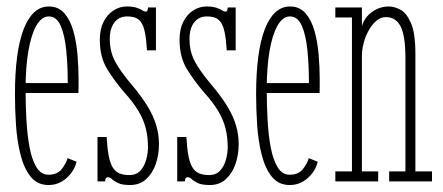

<svg xmlns="http://www.w3.org/2000/svg" viewBox="-20 -546 1335 578"><path d="M126 11Q92.5 11 72.2 -14.2Q52 -39.5 41.8 -80.2Q31.5 -121 28.2 -169Q25 -217 25 -262.5Q25 -325.5 31.5 -374.8Q38 -424 51 -457.8Q64 -491.5 83 -509Q102 -526.5 127 -526.5Q156 -526.5 173.8 -506Q191.5 -485.5 200.8 -452.8Q210 -420 213.2 -381.8Q216.5 -343.5 216.5 -308Q216.5 -297 216.5 -286.5Q216.5 -276 216 -266H50.5V-296H184Q184 -348 179.5 -393.8Q175 -439.5 162.8 -468Q150.5 -496.5 127 -496.5Q105 -496.5 89.2 -468.5Q73.5 -440.5 65.2 -391.2Q57 -342 57 -278Q57 -231.5 59.5 -185.8Q62 -140 69 -102.5Q76 -65 89.8 -42.5Q103.5 -20 126 -20Q152.5 -20 166 -37.2Q179.5 -54.5 183.5 -70L210.5 -59Q203.5 -30.5 180.2 -9.8Q157 11 126 11Z M371.5 11Q347.5 11 335.2 5Q323 -1 317 -6.8Q311 -12.5 305.5 -12.5Q300.5 -12.5 298.5 -9Q296.5 -5.5 296.5 0H273.5V-133.5H301Q303 -99.5 307.2 -77.2Q311.5 -55 319.2 -42.2Q327 -29.5 339.2 -24.2Q351.5 -19 369.5 -19Q390.5 -19 402.8 -32.5Q415 -46 420.2 -65.5Q425.5 -85 425.5 -103Q425.5 -132.5 419.2 -158.2Q413 -184 397.8 -210.2Q382.5 -236.5 355 -267Q325 -301.5 302.8 -337.8Q280.5 -374 280.5 -426.5Q280.5 -458.5 292 -480.8Q303.5 -503 322 -514.8Q340.5 -526.5 361.5 -526.5Q380 -526.5 391 -522.8Q402 -519 408.2 -515Q414.5 -511 418.5 -511Q422.5 -511 423.8 -514.2Q425 -517.5 425.5 -523.5H449.5V-394.5H422.5Q420.5 -428.5 416.2 -448.8Q412 -469 404.5 -479.2Q397 -489.5 386.8 -493Q376.5 -496.5 362.5 -496.5Q338.5 -496.5 324.5 -478.5Q310.5 -460.5 310.5 -428.5Q310.5 -391 326.5 -361Q342.5 -331 376 -291.5Q405.5 -256.5 423.8 -226.8Q442 -197 450.2 -169.2Q458.5 -141.5 458.5 -112Q458.5 -80 448.8 -52Q439 -24 419.8 -6.5Q400.5 11 371.5 11Z M611.5 11Q587.5 11 575.2 5Q563 -1 557 -6.8Q551 -12.5 545.5 -12.5Q540.5 -12.5 538.5 -9Q536.5 -5.5 536.5 0H513.5V-133.5H541Q543 -99.5 547.2 -77.2Q551.5 -55 559.2 -42.2Q567 -29.5 579.2 -24.2Q591.5 -19 609.5 -19Q630.5 -19 642.8 -32.5Q655 -46 660.2 -65.5Q665.5 -85 665.5 -103Q665.5 -132.5 659.2 -158.2Q653 -184 637.8 -210.2Q622.5 -236.5 595 -267Q565 -301.5 542.8 -337.8Q520.5 -374 520.5 -426.5Q520.5 -458.5 532 -480.8Q543.5 -503 562 -514.8Q580.5 -526.5 601.5 -526.5Q620 -526.5 631 -522.8Q642 -519 648.2 -515Q654.5 -511 658.5 -511Q662.5 -511 663.8 -514.2Q665 -517.5 665.5 -523.5H689.5V-394.5H662.5Q660.5 -428.5 656.2 -448.8Q652 -469 644.5 -479.2Q637 -489.5 626.8 -493Q616.5 -496.5 602.5 -496.5Q578.5 -496.5 564.5 -478.5Q550.5 -460.5 550.5 -428.5Q550.5 -391 566.5 -361Q582.5 -331 616 -291.5Q645.5 -256.5 663.8 -226.8Q682 -197 690.2 -169.2Q698.5 -141.5 698.5 -112Q698.5 -80 688.8 -52Q679 -24 659.8 -6.5Q640.5 11 611.5 11Z M852 11Q818.5 11 798.2 -14.2Q778 -39.5 767.8 -80.2Q757.5 -121 754.2 -169Q751 -217 751 -262.5Q751 -325.5 757.5 -374.8Q764 -424 777 -457.8Q790 -491.5 809 -509Q828 -526.5 853 -526.5Q882 -526.5 899.8 -506Q917.5 -485.5 926.8 -452.8Q936 -420 939.2 -381.8Q942.5 -343.5 942.5 -308Q942.5 -297 942.5 -286.5Q942.5 -276 942 -266H776.5V-296H910Q910 -348 905.5 -393.8Q901 -439.5 888.8 -468Q876.5 -496.5 853 -496.5Q831 -496.5 815.2 -468.5Q799.5 -440.5 791.2 -391.2Q783 -342 783 -278Q783 -231.5 785.5 -185.8Q788 -140 795 -102.5Q802 -65 815.8 -42.5Q829.5 -20 852 -20Q878.5 -20 892 -37.2Q905.5 -54.5 909.5 -70L936.5 -59Q929.5 -30.5 906.2 -9.8Q883 11 852 11Z M989.5 0V-30H1039.5V-493.5H989.5V-523.5H1069.5V-466.5Q1073 -482 1084.5 -495.8Q1096 -509.5 1113.2 -518Q1130.5 -526.5 1150.5 -526.5Q1167 -526.5 1185.5 -516.8Q1204 -507 1217.2 -476.5Q1230.5 -446 1230.5 -383.5V-30H1280.5V0H1151.5V-30H1200.5V-370Q1200.5 -438.5 1186 -466.5Q1171.5 -494.5 1141.5 -494.5Q1126 -494.5 1112.8 -483.2Q1099.5 -472 1089.8 -454.2Q1080 -436.5 1074.8 -416.5Q1069.5 -396.5 1069.5 -379V-30H1118.5V0Z"/></svg>

Font: Imbue Thin
Style: Regular
Weight: 100
Designer: Tyler Finck
Foundry: Etcetera Type Company
Version: Version 1.102